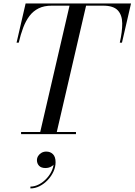

<svg xmlns="http://www.w3.org/2000/svg" viewBox="-20 -770 772 1102"><path d="M208 0 382 -750H477L303 0ZM101 0V-12.5H416V0ZM75 -525 127 -750H732L680 -525H667.5Q682 -588.5 681.5 -636.2Q681 -684 655.8 -710.8Q630.5 -737.5 572 -737.5H277Q233 -737.5 202 -722.2Q171 -707 149.5 -678.8Q128 -650.5 113.2 -611.5Q98.5 -572.5 87.5 -525ZM154.5 311.5V301Q179.5 301 204.5 287.8Q229.5 274.5 249.5 252.2Q269.5 230 280.2 203Q291 176 287.5 149H297.5Q297.5 162 289.8 172.5Q282 183 269 188.8Q256 194.5 242 194.5Q216 194.5 204 181.2Q192 168 192 149.5Q192 136.5 199 125.2Q206 114 218.2 107Q230.5 100 245.5 100Q269 100 284 115Q299 130 299 161.5Q299 188.5 286.8 215Q274.5 241.5 253.8 263.5Q233 285.5 207.2 298.5Q181.5 311.5 154.5 311.5Z"/></svg>

Font: Bodoni Moda 18pt
Style: Italic
Weight: 400
Italic angle: -13°
Designer: Owen Earl
Foundry: indestructible type
Version: Version 2.005